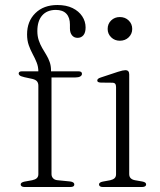

<svg xmlns="http://www.w3.org/2000/svg" viewBox="-20 -746 638 766"><path d="M185.5 -51.5Q185.5 -41.5 191.8 -34.8Q198 -28 209.5 -27L260 -22Q268 -21 272.2 -18Q276.5 -15 276.5 -10Q276.5 0 261 0H77Q70.5 0 66.5 -2.8Q62.5 -5.5 62.5 -10Q62.5 -14.5 66.5 -17.2Q70.5 -20 78 -21.5L108.5 -27Q120.5 -29.5 126.8 -35.2Q133 -41 133 -51V-404Q133 -414.5 128 -421Q123 -427.5 110 -431L77.5 -438Q63 -441.5 58.8 -445Q54.5 -448.5 54.5 -452.5Q54.5 -457 57.8 -459.2Q61 -461.5 67.5 -461.5H148.5L133 -442.5V-460.5Q133 -480 126.2 -496.8Q119.5 -513.5 110.5 -530Q101.5 -546.5 94.8 -565.5Q88 -584.5 88 -609Q88 -661 121 -693.5Q154 -726 209 -726Q244.5 -726 269.5 -713.8Q294.5 -701.5 308 -681Q321.5 -660.5 321.5 -636.5Q321.5 -616 312.8 -605.5Q304 -595 289.5 -595Q275.5 -595 267.2 -605.2Q259 -615.5 259 -632.5V-648Q259 -676 244.8 -691.2Q230.5 -706.5 202 -706.5Q167 -706 148 -684Q129 -662 129 -622Q129 -602 134.5 -585.5Q140 -569 148.2 -554.8Q156.5 -540.5 164.8 -527Q173 -513.5 178.2 -498.5Q183.5 -483.5 183.5 -466V-448.5L174 -461.5H292.5Q300 -461.5 303.5 -459Q307 -456.5 307 -451.5Q307 -445 300.2 -441Q293.5 -437 280.5 -437H185.5ZM495.5 -449V-51.5Q495.5 -41 501.5 -35Q507.5 -29 518.5 -27L547 -22Q555 -20.5 559 -17.8Q563 -15 563 -10Q563 -5.5 559 -2.8Q555 0 547 0H389.5Q382.5 0 378.8 -2.8Q375 -5.5 375 -10Q375 -14.5 378.8 -17.2Q382.5 -20 390 -21.5L420 -27Q431 -29.5 437 -35Q443 -40.5 443 -51V-398.5Q443 -407.5 439.5 -411.8Q436 -416 427.5 -416L382 -416.5Q374.5 -417 371.2 -419Q368 -421 368 -425Q368 -428.5 371.2 -431.5Q374.5 -434.5 382.5 -437L450.5 -459.5Q461.5 -463 468.5 -464.5Q475.5 -466 480 -466Q488 -466 491.8 -461.8Q495.5 -457.5 495.5 -449ZM458 -583.5Q437.5 -583.5 423.5 -597.2Q409.5 -611 409.5 -630.5Q409.5 -651 423.5 -664.5Q437.5 -678 458 -678Q479.5 -678 493.5 -664.2Q507.5 -650.5 507.5 -630.5Q507.5 -611 493.5 -597.2Q479.5 -583.5 458 -583.5Z"/></svg>

Font: Fraunces ExtraLight
Style: Regular
Weight: 250
Version: Version 1.000;[b76b70a41]